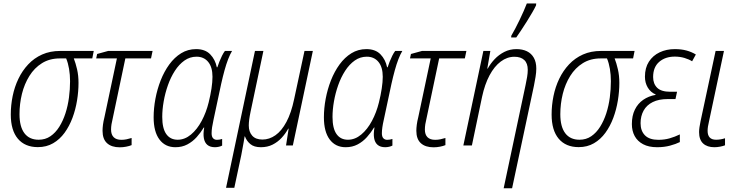

<svg xmlns="http://www.w3.org/2000/svg" viewBox="-20 -816 4150 1077"><path d="M192.4 9.3Q120.1 9.3 80.3 -37.8Q40.5 -85 40.5 -173.8Q40.5 -225.6 51 -277.1Q61.5 -328.6 83.3 -374Q105 -419.4 138.2 -454.8Q171.4 -490.2 216.3 -510.3Q261.2 -530.3 317.9 -530.3H505.9L497.6 -488.3H394Q404.3 -461.9 412.4 -427Q420.4 -392.1 420.4 -351.1Q420.4 -302.7 412.1 -252Q403.8 -201.2 386.5 -154.8Q369.1 -108.4 342.3 -71.3Q315.4 -34.2 278.1 -12.5Q240.7 9.3 192.4 9.3ZM196.8 -32.2Q234.4 -32.2 262.9 -51.8Q291.5 -71.3 312.5 -104.7Q333.5 -138.2 347.2 -180.4Q360.8 -222.7 366.9 -269Q373 -315.4 373 -360.4Q373 -396.5 367.4 -429.7Q361.8 -462.9 351.1 -488.3H315.4Q258.3 -488.3 215.6 -461.7Q172.9 -435.1 144.8 -389.9Q116.7 -344.7 103 -289.1Q89.4 -233.4 89.4 -175.3Q89.4 -105.5 116.9 -68.8Q144.5 -32.2 196.8 -32.2Z M651.9 10.3Q606 10.3 580.6 -12.7Q555.2 -35.6 555.2 -82.5Q555.2 -97.2 557.6 -116.5Q560.1 -135.7 565.9 -158.7L635.7 -488.3H519.5L524.9 -513.2L586.9 -530.3H835.9L827.1 -488.3H683.1L612.8 -154.3Q607.9 -134.8 605.5 -119.1Q603 -103.5 603 -89.4Q603 -61 617.7 -46.4Q632.3 -31.7 661.1 -31.7Q675.8 -31.7 690.2 -34.7Q704.6 -37.6 718.3 -42V-2Q705.6 3.4 687.7 6.8Q669.9 10.3 651.9 10.3Z M963.9 9.8Q906.7 9.8 874.3 -33.7Q841.8 -77.1 841.8 -158.2Q841.8 -208.5 851.8 -262Q861.8 -315.4 881.3 -365.2Q900.9 -415 929.7 -454.6Q958.5 -494.1 996.1 -517.3Q1033.7 -540.5 1080.1 -540.5Q1130.9 -540.5 1159.2 -511.2Q1187.5 -481.9 1196.3 -438.5H1199.2Q1203.6 -452.6 1210.4 -469.7Q1217.3 -486.8 1225.3 -503.2Q1233.4 -519.5 1241.7 -530.3H1281.7Q1270 -510.7 1259.5 -483.4Q1249 -456.1 1239.5 -421.6Q1230 -387.2 1220.7 -345.7L1177.7 -144Q1172.4 -120.6 1169.7 -102.1Q1167 -83.5 1167 -68.4Q1167 -49.3 1175.3 -40.5Q1183.6 -31.7 1196.8 -31.7Q1204.6 -31.7 1211.9 -33Q1219.2 -34.2 1226.1 -36.6V0.5Q1219.7 4.4 1208.3 7.1Q1196.8 9.8 1186 9.8Q1158.7 9.8 1143.3 -3.2Q1127.9 -16.1 1123.5 -40.8Q1119.1 -65.4 1125.5 -100.6H1123Q1106 -72.3 1083.3 -46.9Q1060.5 -21.5 1031 -5.9Q1001.5 9.8 963.9 9.8ZM976.6 -32.2Q1016.6 -32.2 1051.3 -61.3Q1085.9 -90.3 1111.3 -137.9Q1136.7 -185.5 1150.4 -241.2Q1160.6 -282.2 1166.3 -319.3Q1171.9 -356.4 1171.9 -385.3Q1171.9 -439.5 1147.7 -468.8Q1123.5 -498 1082.5 -498Q1045.4 -498 1014.9 -476.6Q984.4 -455.1 960.9 -418.7Q937.5 -382.3 921.9 -337.9Q906.2 -293.5 898.2 -247.3Q890.1 -201.2 890.1 -160.2Q890.1 -95.7 912.6 -64Q935.1 -32.2 976.6 -32.2Z M1248 237.3 1410.2 -530.3H1457.5L1385.7 -189.9Q1380.4 -164.6 1377.9 -145.5Q1375.5 -126.5 1375.5 -111.8Q1375.5 -76.7 1394.8 -54.9Q1414.1 -33.2 1452.1 -33.2Q1490.7 -33.2 1525.1 -57.4Q1559.6 -81.5 1586.7 -132.1Q1613.8 -182.6 1629.9 -259.8L1688 -530.3H1734.9L1622.6 0H1584.5L1599.1 -94.2H1596.7Q1581.5 -66.4 1559.6 -42.7Q1537.6 -19 1508.8 -4.6Q1480 9.8 1443.4 9.8Q1405.3 9.8 1384.3 -7.8Q1363.3 -25.4 1354 -50.8H1352.1Q1350.1 -36.1 1346.9 -18.8Q1343.8 -1.5 1340.3 17.1Q1336.9 35.6 1333.5 53.7L1294.4 237.3Z M1918.9 9.8Q1861.8 9.8 1829.3 -33.7Q1796.9 -77.1 1796.9 -158.2Q1796.9 -208.5 1806.9 -262Q1816.9 -315.4 1836.4 -365.2Q1856 -415 1884.8 -454.6Q1913.6 -494.1 1951.2 -517.3Q1988.8 -540.5 2035.2 -540.5Q2085.9 -540.5 2114.3 -511.2Q2142.6 -481.9 2151.4 -438.5H2154.3Q2158.7 -452.6 2165.5 -469.7Q2172.4 -486.8 2180.4 -503.2Q2188.5 -519.5 2196.8 -530.3H2236.8Q2225.1 -510.7 2214.6 -483.4Q2204.1 -456.1 2194.6 -421.6Q2185.1 -387.2 2175.8 -345.7L2132.8 -144Q2127.4 -120.6 2124.8 -102.1Q2122.1 -83.5 2122.1 -68.4Q2122.1 -49.3 2130.4 -40.5Q2138.7 -31.7 2151.9 -31.7Q2159.7 -31.7 2167 -33Q2174.3 -34.2 2181.2 -36.6V0.5Q2174.8 4.4 2163.3 7.1Q2151.9 9.8 2141.1 9.8Q2113.8 9.8 2098.4 -3.2Q2083 -16.1 2078.6 -40.8Q2074.2 -65.4 2080.6 -100.6H2078.1Q2061 -72.3 2038.3 -46.9Q2015.6 -21.5 1986.1 -5.9Q1956.5 9.8 1918.9 9.8ZM1931.6 -32.2Q1971.7 -32.2 2006.3 -61.3Q2041 -90.3 2066.4 -137.9Q2091.8 -185.5 2105.5 -241.2Q2115.7 -282.2 2121.3 -319.3Q2127 -356.4 2127 -385.3Q2127 -439.5 2102.8 -468.8Q2078.6 -498 2037.6 -498Q2000.5 -498 1970 -476.6Q1939.5 -455.1 1916 -418.7Q1892.6 -382.3 1877 -337.9Q1861.3 -293.5 1853.3 -247.3Q1845.2 -201.2 1845.2 -160.2Q1845.2 -95.7 1867.7 -64Q1890.1 -32.2 1931.6 -32.2Z M2412.1 10.3Q2366.2 10.3 2340.8 -12.7Q2315.4 -35.6 2315.4 -82.5Q2315.4 -97.2 2317.9 -116.5Q2320.3 -135.7 2326.2 -158.7L2396 -488.3H2279.8L2285.2 -513.2L2347.2 -530.3H2596.2L2587.4 -488.3H2443.4L2373 -154.3Q2368.2 -134.8 2365.7 -119.1Q2363.3 -103.5 2363.3 -89.4Q2363.3 -61 2377.9 -46.4Q2392.6 -31.7 2421.4 -31.7Q2436 -31.7 2450.4 -34.7Q2464.8 -37.6 2478.5 -42V-2Q2465.8 3.4 2448 6.8Q2430.2 10.3 2412.1 10.3Z M2805.2 240.2 2928.2 -339.4Q2933.1 -362.3 2936.8 -384.3Q2940.4 -406.2 2940.4 -424.3Q2940.4 -460.9 2920.9 -479.2Q2901.4 -497.6 2865.7 -497.6Q2824.7 -497.6 2788.8 -470.7Q2752.9 -443.8 2726.1 -393.6Q2699.2 -343.3 2684.1 -272.9L2627 0H2579.1L2691.4 -530.3H2730.5L2713.4 -431.2H2715.8Q2731 -459 2754.4 -483.9Q2777.8 -508.8 2808.8 -524.7Q2839.8 -540.5 2877 -540.5Q2911.1 -540.5 2936 -528.3Q2960.9 -516.1 2974.6 -491.7Q2988.3 -467.3 2988.3 -431.2Q2988.3 -410.6 2984.1 -384.8Q2980 -358.9 2975.1 -335.4L2852.5 240.2ZM2847.2 -606 2848.1 -615.7Q2858.4 -633.3 2870.4 -656Q2882.3 -678.7 2894.5 -703.9Q2906.7 -729 2917.2 -753.2Q2927.7 -777.3 2935.1 -796.4H2987.8L2986.8 -785.6Q2979.5 -770 2965.8 -746.3Q2952.1 -722.7 2935.5 -696Q2918.9 -669.4 2903.1 -645.8Q2887.2 -622.1 2876 -606Z M3226.1 9.3Q3153.8 9.3 3114 -37.8Q3074.2 -85 3074.2 -173.8Q3074.2 -225.6 3084.7 -277.1Q3095.2 -328.6 3116.9 -374Q3138.7 -419.4 3171.9 -454.8Q3205.1 -490.2 3250 -510.3Q3294.9 -530.3 3351.6 -530.3H3539.6L3531.2 -488.3H3427.7Q3438 -461.9 3446 -427Q3454.1 -392.1 3454.1 -351.1Q3454.1 -302.7 3445.8 -252Q3437.5 -201.2 3420.2 -154.8Q3402.8 -108.4 3376 -71.3Q3349.1 -34.2 3311.8 -12.5Q3274.4 9.3 3226.1 9.3ZM3230.5 -32.2Q3268.1 -32.2 3296.6 -51.8Q3325.2 -71.3 3346.2 -104.7Q3367.2 -138.2 3380.9 -180.4Q3394.5 -222.7 3400.6 -269Q3406.7 -315.4 3406.7 -360.4Q3406.7 -396.5 3401.1 -429.7Q3395.5 -462.9 3384.8 -488.3H3349.1Q3292 -488.3 3249.3 -461.7Q3206.5 -435.1 3178.5 -389.9Q3150.4 -344.7 3136.7 -289.1Q3123 -233.4 3123 -175.3Q3123 -105.5 3150.6 -68.8Q3178.2 -32.2 3230.5 -32.2Z M3666 9.8Q3618.7 9.8 3587.2 -7.1Q3555.7 -23.9 3540 -53Q3524.4 -82 3524.4 -120.1Q3524.4 -167 3541.3 -201.2Q3558.1 -235.4 3588.1 -256.1Q3618.2 -276.9 3657.2 -283.7L3657.7 -286.1Q3629.4 -298.3 3613.5 -325Q3597.7 -351.6 3597.7 -385.7Q3597.7 -435.5 3619.9 -470Q3642.1 -504.4 3680.2 -522.5Q3718.3 -540.5 3765.1 -540.5Q3801.8 -540.5 3830.6 -532.7Q3859.4 -524.9 3883.3 -510.3L3862.3 -472.2Q3844.7 -483.4 3819.3 -491Q3793.9 -498.5 3765.1 -498.5Q3711.9 -498.5 3677.7 -469Q3643.6 -439.5 3643.6 -383.8Q3643.6 -346.2 3666.3 -323.7Q3689 -301.3 3739.7 -301.3H3777.8L3769 -260.3H3725.1Q3675.3 -260.3 3641.4 -243.4Q3607.4 -226.6 3590.3 -195.8Q3573.2 -165 3573.2 -125Q3573.2 -81.5 3598.1 -56.6Q3623 -31.7 3672.9 -31.7Q3707 -31.7 3736.1 -40Q3765.1 -48.3 3793.5 -62V-19Q3771 -7.8 3738.3 1Q3705.6 9.8 3666 9.8Z M3987.3 9.8Q3946.8 9.8 3924.1 -11.2Q3901.4 -32.2 3901.4 -75.2Q3901.4 -87.4 3903.6 -102.5Q3905.8 -117.7 3909.7 -136.2L3994.1 -530.3H4041L3957 -134.8Q3953.1 -119.6 3951.2 -106.4Q3949.2 -93.3 3949.2 -82Q3949.2 -57.6 3960.9 -44.9Q3972.7 -32.2 3996.6 -32.2Q4009.8 -32.2 4022.5 -34.4Q4035.2 -36.6 4046.9 -40.5V-1Q4036.1 3.4 4019.5 6.6Q4002.9 9.8 3987.3 9.8Z"/></svg>

Font: Open Sans SemiCondensed Light
Style: Italic
Weight: 300
Width: 4
Italic angle: -12°
Designer: Monotype Design Team
Foundry: Monotype Imaging Inc.
Version: Version 3.000